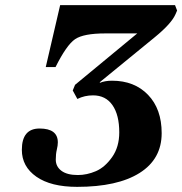

<svg xmlns="http://www.w3.org/2000/svg" viewBox="-20 -712 709 747"><path d="M65 -129Q65 -212 134 -212Q205 -212 205 -158Q205 -146 201 -129.5Q197 -113 197 -91Q197 -64 219 -47.5Q241 -31 283 -31Q318 -31 353 -46Q388 -61 416 -100.5Q444 -140 444 -197Q444 -265 417.5 -303Q391 -341 342 -341Q309 -341 281 -327L263 -360L272 -382L514 -582H390Q305 -582 272 -559.5Q239 -537 196 -451H158L214 -692H661L669 -671L663 -657Q647 -620 582 -567L368 -392L369 -390Q389 -398 416 -398Q503 -398 556 -343Q609 -288 609 -194Q609 -93 523 -39Q437 15 280 15Q178 15 121.5 -24.5Q65 -64 65 -129Z"/></svg>

Font: Lingua Franca
Style: Bold Italic
Weight: 700
Italic angle: -13°
Version: Version 1.19